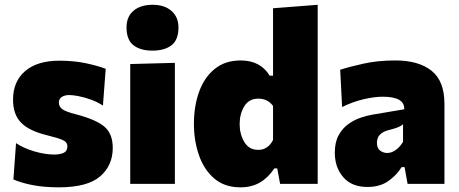

<svg xmlns="http://www.w3.org/2000/svg" viewBox="-20 -768 1918 802"><path d="M225.5 14.5Q163 14.5 115.2 5Q67.5 -4.5 36 -18.5L47 -170Q79.5 -148.5 124 -135.5Q168.5 -122.5 207 -122.5Q231.5 -122.5 246.5 -129.8Q261.5 -137 261.5 -157Q261.5 -174.5 241.8 -183.2Q222 -192 171 -204.5Q99.5 -222.5 67 -256.8Q34.5 -291 34.5 -351.5Q34.5 -428 85.2 -471.2Q136 -514.5 228 -514.5Q289.5 -514.5 340.5 -503.5Q391.5 -492.5 421.5 -480.5L410 -327Q387 -342 360 -351.8Q333 -361.5 308.8 -366.2Q284.5 -371 270 -371Q250.5 -371 238.2 -363.2Q226 -355.5 226 -339.5Q226 -323.5 239.2 -312.8Q252.5 -302 295.5 -291Q380.5 -269 415.8 -239.2Q451 -209.5 451 -150.5Q451 -76.5 398 -31Q345 14.5 225.5 14.5Z M524 0V-500.5L710.5 -505.5V0ZM616.5 -556.5Q566.5 -556.5 537.5 -579Q508.5 -601.5 508.5 -653.5Q508.5 -698.5 537.8 -723.2Q567 -748 617.5 -748Q667.5 -748 696.5 -722.2Q725.5 -696.5 725.5 -653.5Q725.5 -601.5 696.5 -579Q667.5 -556.5 616.5 -556.5Z M984.5 14.5Q917.5 14.5 874.5 -22.8Q831.5 -60 810.8 -120.5Q790 -181 790 -250.5Q790 -325 811.8 -385Q833.5 -445 877 -480.2Q920.5 -515.5 985.5 -515.5Q1067.5 -515.5 1106.5 -452H1120.5V-733.5L1307 -748V0H1150L1138 -64.5H1126Q1100 -25.5 1065.5 -5.5Q1031 14.5 984.5 14.5ZM1058.5 -142Q1081 -142 1096.5 -153.8Q1112 -165.5 1120.5 -183.5V-325.5Q1098 -356 1059 -356Q1020 -356 1000.5 -324.2Q981 -292.5 981 -249Q981 -208 1000.5 -175Q1020 -142 1058.5 -142Z M1515 13Q1449 13 1413.8 -28Q1378.5 -69 1378.5 -130Q1378.5 -173.5 1394 -202.2Q1409.5 -231 1433.8 -248.8Q1458 -266.5 1485 -275.8Q1512 -285 1535 -289L1668.5 -311.5Q1671 -364 1578.5 -364Q1544 -364 1499 -353.5Q1454 -343 1409 -321L1401 -476.5Q1438.5 -489 1498.5 -502.2Q1558.5 -515.5 1631.5 -515.5Q1728 -515.5 1782.2 -472.8Q1836.5 -430 1836.5 -334V0H1682.5L1670 -70H1657.5Q1638 -37.5 1602.8 -12.2Q1567.5 13 1515 13ZM1597.5 -129Q1616 -129 1633.5 -141.8Q1651 -154.5 1663.5 -175.5V-249Q1656 -242 1643.5 -236.8Q1631 -231.5 1599.5 -223.5Q1580.5 -218.5 1567.5 -206Q1554.5 -193.5 1554.5 -171.5Q1554.5 -148.5 1568 -138.8Q1581.5 -129 1597.5 -129Z"/></svg>

Font: Heraclito ExtraBold
Style: Regular
Weight: 800
Designer: Kostas Bartsokas (font) & Cristiano Sobral (main changes)
Foundry: Kostas Bartsokas (font) & Cristiano Sobral (main changes)
Version: Version 1.00;July 8, 2020;FontCreator 13.0.0.2655 64-bit